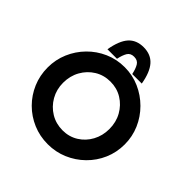

<svg xmlns="http://www.w3.org/2000/svg" viewBox="-237 -1126 1325 1325"><g transform="rotate(45 426.0 -463.0)"><path d="M50 -367Q50 -443 79 -511Q108 -579 159.5 -631.5Q211 -684 279 -714Q347 -744 425 -744Q502 -744 570 -714Q638 -684 690.5 -631.5Q743 -579 772.5 -511Q802 -443 802 -367Q802 -289 772.5 -221Q743 -153 690.5 -101.5Q638 -50 570 -21Q502 8 425 8Q347 8 279 -21Q211 -50 159.5 -101.5Q108 -153 79 -221Q50 -289 50 -367ZM200 -367Q200 -302 230.5 -248.5Q261 -195 313 -163.5Q365 -132 430 -132Q493 -132 543.5 -163.5Q594 -195 623 -248.5Q652 -302 652 -367Q652 -434 622 -487.5Q592 -541 541 -572.5Q490 -604 426 -604Q362 -604 311 -572.5Q260 -541 230 -487.5Q200 -434 200 -367ZM420 -934Q491 -934 531.5 -888Q572 -842 588 -747H495Q486 -790 470.5 -815.5Q455 -841 420 -841Q385 -841 370 -815.5Q355 -790 346 -747H253Q270 -845 310 -889.5Q350 -934 420 -934Z"/></g></svg>

Font: Reem Kufi Ink
Style: Bold
Weight: 700
Designer: Khaled Hosny
Version: Version 1.002